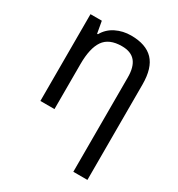

<svg xmlns="http://www.w3.org/2000/svg" viewBox="-185 -667 953 1027"><g transform="rotate(30 292.0 -153.0)"><path d="M508 -349V240H421V-343Q421 -408 394 -440Q367 -472 311 -472Q232 -472 199 -424Q166 -376 166 -278V0H79V-536H149L162 -463H167Q190 -504 232.5 -525Q275 -546 325 -546Q417 -546 462.5 -498.5Q508 -451 508 -349Z"/></g></svg>

Font: Noto Sans Display
Style: Regular
Weight: 400
Designer: Monotype Design team
Foundry: Monotype Imaging Inc.
Version: Version 1.000